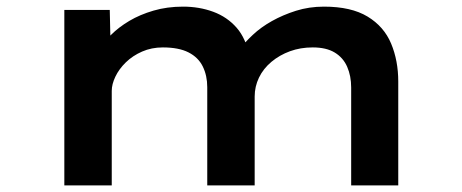

<svg xmlns="http://www.w3.org/2000/svg" viewBox="-20 -559 1392 579"><path d="M174 0V-529H311L314 -396L277 -408Q291 -430 314.5 -453.5Q338 -477 370 -496Q402 -515 443 -527Q484 -539 532 -539Q581 -539 623 -523.5Q665 -508 693.5 -475.5Q722 -443 732 -389L694 -394L702 -410Q718 -431 742.5 -454Q767 -477 800 -495.5Q833 -514 872.5 -526.5Q912 -539 957 -539Q1039 -539 1088.5 -509Q1138 -479 1159.5 -427.5Q1181 -376 1181 -313V0H1039V-295Q1039 -330 1027 -357.5Q1015 -385 989.5 -400.5Q964 -416 923 -416Q886 -416 854.5 -404.5Q823 -393 798.5 -372.5Q774 -352 761 -325Q748 -298 748 -268V0H605V-296Q605 -331 591.5 -358.5Q578 -386 548.5 -401Q519 -416 471 -416Q437 -416 408.5 -403.5Q380 -391 359.5 -371Q339 -351 328 -328Q317 -305 317 -285V0Z"/></svg>

Font: Lexend Tera SemiBold
Style: Regular
Weight: 600
Version: Version 1.007